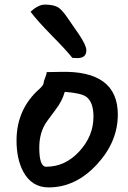

<svg xmlns="http://www.w3.org/2000/svg" viewBox="-20 -762 557 836"><path d="M52 -150Q52 -288 154 -377Q170 -392 170 -401Q170 -407 177 -424.5Q184 -442 183 -448L240 -449Q493 -457 493 -263Q493 -144 401 -45Q309 54 192 54Q118 54 81 -15Q52 -70 52 -150ZM151 -119Q151 -36 181 -36Q264 -36 325.5 -103Q387 -170 387 -254Q387 -318 355 -341Q332 -357 262 -362Q251 -322 221 -283Q180 -229 174 -217Q151 -175 151 -119ZM295 -510Q270 -542 203 -610Q142 -672 113 -711Q147 -742 175 -742Q216 -742 236 -728Q252 -717 276 -681.5Q300 -646 324 -612Q356 -564 356 -543Q356 -509 317 -509Q314 -509 295 -510Z"/></svg>

Font: Wortlaut AH
Style: SemiBold
Weight: 600
Designer: Andreas Höfeld
Foundry: Fontgrube AH
Version: Version 2.59